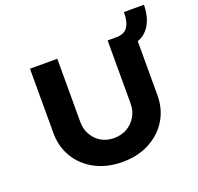

<svg xmlns="http://www.w3.org/2000/svg" viewBox="-141 -977 1169 1136"><g transform="rotate(-20 443.5 -409.5)"><path d="M444 6Q347 6 273 -33Q199 -72 157.5 -140Q116 -208 116 -295V-700H288V-302Q288 -257 308.5 -221Q329 -185 364 -164.5Q399 -144 444 -144Q491 -144 526.5 -164.5Q562 -185 583.5 -221Q605 -257 605 -302V-700H659Q710 -700 731.5 -732Q753 -764 753 -825H879Q879 -774 863 -730Q847 -686 813 -658Q779 -630 724 -627L771 -669V-295Q771 -208 729.5 -140Q688 -72 614 -33Q540 6 444 6Z"/></g></svg>

Font: Lexend Exa
Style: Bold
Weight: 700
Designer: Bonnie Shaver-Troup, Thomas Jockin
Foundry: Lexend
Version: Version 1.007